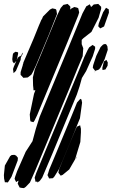

<svg xmlns="http://www.w3.org/2000/svg" viewBox="-46 -750 588 987"><path d="M461 -659 424 -586 383 -554 374 -545V-536V-523L382 -502L379 -461L354 -402L311 -296L178 24L135 127L108 188L86 211L77 217L66 216L55 214L50 204L45 194L48 184L49 179L46 180L37 186L32 176L29 169L32 158L42 130L86 30L121 -24L138 -87L158 -150L306 -506L378 -681L393 -709L398 -718L406 -722L415 -728L419 -721L422 -714L428 -719L436 -727L453 -729L459 -730L468 -721L474 -715V-705ZM356 -670 301 -534 205 -303 145 -158 132 -131 126 -122 111 -126 109 -134 107 -162 129 -268 136 -286H132H126V-292L124 -311L123 -352L133 -394L163 -465L217 -596L246 -667L266 -709L280 -725L294 -728L301 -730L310 -722L316 -715L314 -699L317 -704L336 -714L349 -711L356 -708L358 -700L361 -686ZM489 -614 469 -604 459 -615 462 -630 484 -687 499 -710 506 -706 513 -702 514 -685ZM247 -678 206 -574 139 -414 122 -378 115 -366 106 -359 97 -352 88 -351 74 -350 67 -358 60 -365V-379L72 -418H71L74 -425V-428L127 -552L154 -619L161 -635L166 -647L170 -653L175 -665L211 -701L223 -707L237 -704L242 -702L244 -697ZM439 -375 443 -386 436 -395 431 -402 433 -415 449 -463 471 -508 484 -521 494 -524 500 -522 506 -512 508 -494 492 -446 471 -403 463 -393 456 -390 444 -386ZM431 -461 397 -385 375 -349 363 -306 349 -264 222 43 171 163 160 178 154 184H151L148 189L146 184H144H136L135 175L132 164L140 140L191 17L362 -394L387 -456L404 -492L412 -506L423 -514L430 -519L443 -510V-499ZM60 -442 42 -400 36 -386 24 -374 23 -379 21 -395 25 -407 38 -437 26 -424 19 -433 17 -446 20 -470 23 -477 34 -484 47 -481V-473L40 -441L46 -454L60 -464L61 -459L67 -474L73 -480L69 -470L61 -454ZM496 -393 481 -390 480 -401 488 -434 501 -442 508 -429 507 -412ZM365 -142 313 -14 258 118 234 157 226 166 212 167H206L204 162L198 150L201 142L207 122L233 60L322 -154L350 -223L367 -242L373 -238L376 -222ZM367 -20 340 69 310 121 276 149 266 153 259 144 254 138 257 123 277 73 336 -69 346 -92 350 -99 357 -102 366 -106 367 -101 370 -88V-69ZM45 75 13 159 -1 181 -6 188 -12 187H-21L-22 181L-25 168L-26 150L-21 101L6 53L14 47L28 46L37 50L46 61ZM347 61 342 70 345 63 348 53Z"/></svg>

Font: Rubik Marker Hatch
Style: Regular
Weight: 400
Designer: Hubert and Fischer, NaN
Foundry: Hubert & Fischer, NaN
Version: Version 2.200